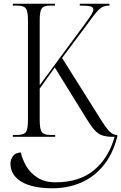

<svg xmlns="http://www.w3.org/2000/svg" viewBox="-20 -734 649 1030"><path d="M49 0V-10H72Q107 -10 118.5 -25Q130 -40 130 -90V-626Q130 -674 118.5 -689Q107 -704 73 -704H49V-714H275V-704H249Q215 -704 204 -689Q193 -674 193 -625V-277L432 -601Q460 -639 470.5 -656Q481 -673 481 -683Q481 -695 466 -699.5Q451 -704 408 -704V-714H567V-704Q545 -704 530 -696.5Q515 -689 497 -668Q479 -647 449 -605L313 -423L522 -91Q554 -40 571.5 -25Q589 -10 607 -10H609V0Q585 93 534.5 154.5Q484 216 414 246Q344 276 262 276Q153 276 94.5 240.5Q36 205 36 144Q36 122 49.5 103.5Q63 85 92 84Q99 119 120.5 156.5Q142 194 181 219Q220 244 278 244Q405 244 483.5 179.5Q562 115 595 0H588Q552 0 529.5 -7.5Q507 -15 488 -35.5Q469 -56 444 -97L274 -372L193 -259V-92Q193 -41 204 -25.5Q215 -10 251 -10H276V0Z"/></svg>

Font: Noto Serif Display Condensed Light
Style: Regular
Weight: 300
Width: 3
Designer: Monotype Design Team
Foundry: Monotype Imaging Inc.
Version: Version 2.009